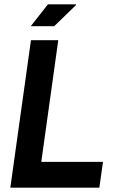

<svg xmlns="http://www.w3.org/2000/svg" viewBox="-20 -873 541 893"><path d="M28 0 124 -686H251L172 -120H459L442 0ZM123 -751 203 -853H333L334 -850L232 -751Z"/></svg>

Font: Archivo Narrow
Style: Bold Italic
Weight: 700
Italic angle: -8°
Designer: Hector Gatti
Foundry: Omnibus-Type
Version: Version 3.002